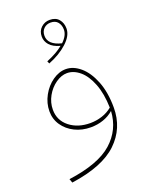

<svg xmlns="http://www.w3.org/2000/svg" viewBox="-156 -692 798 1016"><g transform="rotate(-20 242.5 -184.0)"><path d="M413 -57Q413 59 331 137.5Q249 216 71 241L63 219Q233 196 310 127.5Q387 59 393 -45Q368 -23 335 -11.5Q302 0 264 0Q215 0 174.5 -20Q134 -40 110 -75Q86 -110 86 -154Q86 -200 109 -242Q132 -284 168.5 -309.5Q205 -335 243 -335Q285 -335 324 -302Q363 -269 388 -206Q413 -143 413 -57ZM269 -22Q303 -22 335.5 -32.5Q368 -43 393 -64Q391 -143 369 -199.5Q347 -256 313 -284.5Q279 -313 242 -313Q210 -313 178 -290.5Q146 -268 126 -232Q106 -196 106 -156Q106 -96 152.5 -59Q199 -22 269 -22ZM321 -536Q321 -496 278.5 -457Q236 -418 172 -393L166 -407Q225 -431 260 -460Q220 -471 201.5 -492Q183 -513 183 -540Q183 -571 203.5 -590Q224 -609 252 -609Q286 -609 303.5 -588Q321 -567 321 -536ZM306 -535Q306 -560 292.5 -577Q279 -594 252 -594Q229 -594 213.5 -579Q198 -564 198 -539Q198 -488 272 -470Q306 -502 306 -535Z"/></g></svg>

Font: FiraGO Thin
Style: Italic
Weight: 100
Italic angle: -8°
Designer: bBox Type GmbH
Foundry: bBox Type GmbH
Version: Version 1.001